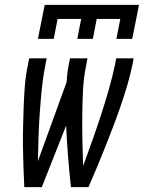

<svg xmlns="http://www.w3.org/2000/svg" viewBox="-20 -770 592 790"><path d="M80 0Q78 -41 76.5 -83Q75 -125 74.5 -166.5Q74 -208 75 -250Q76 -292 77.5 -334Q79 -376 82.5 -418.5Q86 -461 95 -504L100 -530H172L167 -504Q157 -454 152 -404Q147 -354 143.5 -304.5Q140 -255 138.5 -205.5Q137 -156 136 -107L254 -432Q255 -450 257 -467.5Q259 -485 263 -504L268 -530H340L335 -504Q324 -451 321.5 -398.5Q319 -346 318.5 -294Q318 -242 319 -190.5Q320 -139 322 -87Q341 -139 359.5 -191Q378 -243 395 -295Q412 -347 427 -399Q442 -451 453 -503L458 -530H530L525 -504Q516 -461 503.5 -418.5Q491 -376 476.5 -334Q462 -292 446 -250Q430 -208 413.5 -166.5Q397 -125 379.5 -83Q362 -41 344 0H272Q265 -63 260 -126Q255 -189 252 -253L152 0ZM136 -610 164 -750H552L524 -610H459L475 -692H378L362 -610H298L314 -692H217L201 -610Z"/></svg>

Font: Lode
Style: Italic
Weight: 400
Italic angle: -11°
Monospace: yes
Designer: Belleve Invis
Foundry: Belleve Invis
Version: Version 29.2.0; ttfautohint (v1.8.3)